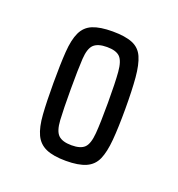

<svg xmlns="http://www.w3.org/2000/svg" viewBox="-69 -755 387 417"><g transform="rotate(20 124.0 -546.5)"><path d="M125 -397Q96 -397 79 -404.5Q62 -412 54 -429Q46 -446 44 -475Q42 -504 42 -547Q42 -590 44 -619Q46 -648 54 -665Q62 -682 79 -689Q96 -696 125 -696Q154 -696 171 -689Q188 -682 195.5 -665Q203 -648 205.5 -619Q208 -590 208 -547Q208 -504 205.5 -475Q203 -446 195.5 -429Q188 -412 171 -404.5Q154 -397 125 -397ZM125 -433Q146 -433 155 -442Q164 -451 166 -476Q168 -501 168 -547Q168 -593 166 -617.5Q164 -642 155 -651Q146 -660 125 -660Q104 -660 94.5 -651Q85 -642 83.5 -617.5Q82 -593 82 -547Q82 -501 83.5 -476Q85 -451 94.5 -442Q104 -433 125 -433Z"/></g></svg>

Font: Saira UltraCondensed Light
Style: Regular
Weight: 300
Width: 1
Designer: Hector Gatti with collaboration of the Omnibus-Type team
Foundry: Omnibus-Type
Version: Version 1.101